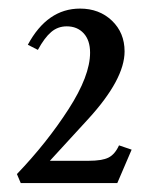

<svg xmlns="http://www.w3.org/2000/svg" viewBox="-20 -670 339 438"><path d="M27.3 -252.4 18.6 -272.9Q86.9 -344.2 136.2 -420.7Q185.5 -497.1 185.5 -549.8Q185.5 -578.1 170.9 -594Q156.2 -609.9 132.3 -609.9Q111.8 -609.9 96.7 -596.9Q81.5 -584 66.4 -556.2L43.5 -567.9Q87.9 -650.4 162.6 -650.4Q206.5 -650.4 235.4 -622.8Q264.2 -595.2 264.2 -552.7Q264.2 -489.3 181.6 -398.9L93.8 -303.2H182.1Q212.9 -303.2 227.5 -310.5Q242.2 -317.9 251.5 -338.4L280.3 -328.6L247.6 -252.4Z"/></svg>

Font: Elstob 8pt Medium
Style: Regular
Weight: 500
Designer: Peter S. Baker
Version: Version 1.015